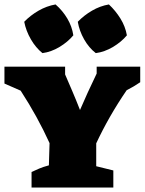

<svg xmlns="http://www.w3.org/2000/svg" viewBox="-54 -844 651 864"><path d="M88 0V-70Q105 -78 122.5 -85.5Q140 -93 166 -100L169 -200Q115 -319 39 -436L-34 -468V-544H239V-509Q255 -472 271.5 -433.5Q288 -395 306 -349Q323 -389 341 -428Q359 -467 381 -513V-544H577V-474Q548 -454 516 -438Q475 -378 441 -318.5Q407 -259 379 -199V-96L456 -77V0ZM196 -824Q228 -796 249 -760.5Q270 -725 276 -685Q251 -655 213.5 -632.5Q176 -610 137 -605Q107 -629 85 -667Q63 -705 55 -746Q83 -775 119.5 -796Q156 -817 196 -824ZM436 -824Q466 -796 488 -760.5Q510 -725 517 -685Q492 -655 454 -632.5Q416 -610 377 -605Q346 -629 324.5 -667Q303 -705 296 -746Q324 -775 360 -796Q396 -817 436 -824Z"/></svg>

Font: Piazzolla SC Black
Style: Regular
Weight: 900
Designer: Juan Pablo del Peral
Foundry: Huerta Tipografica
Version: Version 1.330